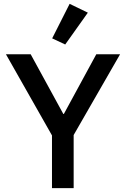

<svg xmlns="http://www.w3.org/2000/svg" viewBox="-20 -981 657 1001"><path d="M438 -915 343 -961 252 -781 320 -749ZM364 0V-277L606 -698H482L313 -387H310L140 -698H11L251 -275V0Z"/></svg>

Font: IBM Plex Thai Looped Medium
Style: Regular
Weight: 500
Designer: Mike Abbink, Paul van der Laan, Pieter van Rosmalen, Ben Mitchell, Mark Frömberg
Foundry: Bold Monday
Version: Version 1.0